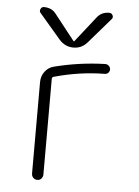

<svg xmlns="http://www.w3.org/2000/svg" viewBox="-54 -797 607 839"><g transform="rotate(5 250.0 -377.5)"><path d="M185.5 -619.1 91.8 -728.5Q85.9 -735.4 90.3 -745.1Q94.7 -754.9 104.5 -754.9Q140.6 -754.9 159.2 -728.5L246.1 -618.2Q247.1 -617.2 248 -617.2L250 -618.2L336.9 -728.5Q356.4 -754.9 391.6 -754.9Q401.4 -754.9 406.2 -745.6Q411.1 -736.3 404.3 -728.5L309.6 -619.1Q285.2 -589.8 248 -589.8Q210.9 -589.8 185.5 -619.1ZM393.6 -530.3Q402.3 -530.3 409.2 -523.9Q416 -517.6 416 -508.8Q416 -500 410.2 -493.7Q404.3 -487.3 395.5 -487.3Q285.2 -486.3 173.8 -455.1Q166 -453.1 166 -445.3V-26.4Q166 -15.6 159.2 -7.8Q152.3 0 141.6 0Q130.9 0 123.5 -7.3Q116.2 -14.6 116.2 -26.4V-426.8Q116.2 -453.1 131.3 -473.1Q146.5 -493.2 169.9 -499Q280.3 -527.3 393.6 -530.3Z"/></g></svg>

Font: Rounded Mgen+ 1mn light
Style: Regular
Weight: 200
Designer: [Source Han Sans]
Ryoko NISHIZUKA  (kana & ideographs); Paul D. Hunt (Latin, Greek & Cyrillic); Wenlong ZHANG  (bopomofo
Version: Version 1.059.20150602